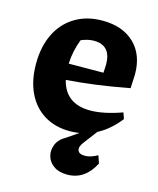

<svg xmlns="http://www.w3.org/2000/svg" viewBox="-107 -576 702 851"><g transform="rotate(15 244.0 -150.0)"><path d="M243 11Q176 11 126 -19.5Q76 -50 49 -106.5Q22 -163 22 -239Q22 -318 50.5 -376.5Q79 -435 132.5 -467.5Q186 -500 258 -500Q351 -500 404.5 -448.5Q458 -397 458 -307L455 -243Q370 -227 302.5 -218Q235 -209 168 -204Q193 -101 307 -101Q368 -101 452 -131L462 -103Q373 11 243 11ZM186 -391Q164 -335 162 -277L321 -278L323 -316Q323 -404 244 -404Q217 -404 186 -391ZM282 200Q244 200 220 183Q196 166 189 140Q182 114 193 87Q204 60 237 42L338 -27H370L317 43Q298 67 303.5 83Q309 99 337 99Q351 99 365.5 94Q380 89 394 81L406 116Q363 200 282 200Z"/></g></svg>

Font: Piazzolla
Style: Bold
Weight: 700
Designer: Juan Pablo del Peral
Foundry: Huerta Tipografica
Version: Version 1.330